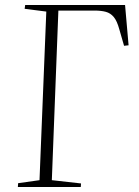

<svg xmlns="http://www.w3.org/2000/svg" viewBox="-20 -743 552 763"><path d="M51 0 52 -15 137 -27 164 -697 78 -708 80 -723H477L491 -563L473 -561L454 -627Q445 -660 432 -675.5Q419 -691 400.5 -696Q382 -701 355 -701H212L186 -27L302 -14L301 0Z"/></svg>

Font: Literata 60pt ExtraLight
Style: Italic
Weight: 250
Italic angle: -2°
Designer: Latin by Veronika Burian and Jose Scaglione. Greek by Irene Vlachou. Cyrillic by Vera Evstafieva
Foundry: TypeTogether
Version: Version 3.103;gftools[0.9.29]